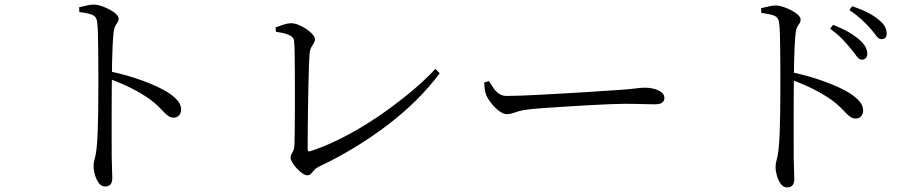

<svg xmlns="http://www.w3.org/2000/svg" viewBox="-20 -778 4040 841"><path d="M326.5 -746.1Q345.5 -750.4 360.9 -754.1Q376.2 -757.8 389.6 -757.8Q405.6 -757.8 424.2 -751.6Q442.8 -745.3 460.3 -736.1Q477.8 -726.8 488.7 -716.4Q499.6 -705.9 499.6 -696.6Q499.6 -686.7 495 -680.3Q490.5 -673.8 485.5 -665.2Q480.5 -656.7 478 -639.8Q475 -613.5 473.3 -578.6Q471.6 -543.6 471 -508.4Q470.4 -473.3 470.2 -444.7Q470 -423.7 469.5 -382.3Q469 -340.9 469.1 -289.4Q469.2 -237.9 469.1 -185.8Q469 -133.6 469.3 -90.4Q469.7 -57.3 470.8 -34.7Q471.9 -12.2 471.9 0.8Q471.9 20.5 464.1 29.7Q456.4 38.8 440.1 38.8Q424.1 38.8 412.9 23.7Q401.7 8.6 395.8 -12.2Q389.9 -32.9 389.9 -49.9Q389.9 -66.4 394.9 -83Q399.9 -99.5 403.1 -128.2Q406.1 -156.2 407.7 -197.4Q409.3 -238.7 410 -284.3Q410.6 -330 410.7 -371.8Q410.8 -413.7 410.8 -442.2Q410.8 -472.6 410.6 -506.3Q410.3 -540.1 410 -572.9Q409.7 -605.6 408.8 -634.1Q407.9 -662.7 405.5 -681Q403.4 -704.7 385.1 -712.6Q366.9 -720.6 327.5 -725.2ZM458.8 -465.9Q533.7 -450.5 603.9 -424.9Q674 -399.3 716.9 -372.3Q739.9 -357.4 756.6 -338.9Q773.4 -320.4 773.4 -297.5Q773.4 -284.1 765.1 -273.4Q756.7 -262.8 740.9 -262.8Q729.1 -262.8 719.5 -268.7Q709.9 -274.7 699.3 -285.7Q688.8 -296.7 674 -311.6Q659.2 -326.5 636.7 -343.2Q601.3 -368.2 557.5 -390.6Q513.7 -412.9 458.8 -432.6Z M1187.2 -658.1Q1204.8 -664.8 1223.3 -670.6Q1241.8 -676.3 1254.8 -676.3Q1269.9 -676.3 1288.1 -668.9Q1306.2 -661.6 1322.7 -650.3Q1339.2 -639.1 1349.4 -626.8Q1359.7 -614.6 1359.7 -605.5Q1359.7 -597.6 1354.6 -589.4Q1349.4 -581.3 1343.7 -571.2Q1338 -561.2 1336 -544.6Q1334.8 -528 1333.3 -489.2Q1331.9 -450.4 1330.8 -399.6Q1329.7 -348.7 1329 -295.7Q1328.4 -242.6 1328 -197.3Q1327.6 -152 1327.6 -124.3Q1327.6 -113 1337.9 -115.4Q1392.3 -132.7 1451.6 -161Q1510.8 -189.2 1570.6 -225.6Q1630.4 -262 1687.3 -303.5Q1744.2 -345.1 1795.4 -388.8Q1846.6 -432.5 1887 -476.2L1906.1 -457.1Q1813.8 -333.9 1676.4 -229.5Q1538.9 -125.1 1378.7 -48.8Q1363.2 -41.6 1355.7 -32.5Q1348.2 -23.5 1341.9 -16.9Q1335.7 -10.2 1325.4 -10.2Q1316.5 -10.2 1304 -19Q1291.4 -27.8 1279.8 -40.5Q1268.1 -53.3 1260.5 -66.1Q1252.9 -78.9 1252.9 -87Q1252.9 -97.6 1261.3 -110.7Q1269.6 -123.9 1269.9 -150.8Q1270.3 -166.3 1270.9 -199.6Q1271.5 -232.9 1271.6 -277Q1271.7 -321.2 1271.7 -368.7Q1271.7 -416.2 1271.5 -461.4Q1271.3 -506.6 1270.7 -542.1Q1270.1 -577.6 1268.3 -596.6Q1268.1 -605.8 1262.3 -613.2Q1256.5 -620.7 1239.7 -627.3Q1222.9 -633.9 1188.2 -639.2Z M2121.2 -423.1Q2131.9 -406.1 2142.4 -391.1Q2152.8 -376.1 2166.6 -366.9Q2180.3 -357.7 2200.6 -357.7Q2223.3 -357.7 2264.2 -359.2Q2305.1 -360.7 2355.8 -363.5Q2406.6 -366.3 2459.4 -369.3Q2512.2 -372.3 2559.7 -375.3Q2607.3 -378.3 2641 -380.8Q2674.6 -383.3 2686.1 -383.5Q2736.1 -386.9 2762 -390.4Q2787.8 -394 2806.6 -394Q2826 -394 2845.5 -388.7Q2864.9 -383.4 2877.5 -373.7Q2890.2 -363.9 2890.2 -349.8Q2890.2 -336.4 2880.9 -328.8Q2871.7 -321.1 2846.2 -321.1Q2819.9 -321.1 2790.6 -322.2Q2761.2 -323.3 2715.3 -323.3Q2696.6 -323.3 2655.6 -321.8Q2614.5 -320.3 2562.4 -317.4Q2510.2 -314.5 2457.9 -311.1Q2405.5 -307.7 2362.1 -304.7Q2318.7 -301.7 2296.5 -298.9Q2268.3 -295.7 2252.2 -290.8Q2236 -285.8 2224.6 -281.9Q2213.3 -278 2198.6 -278Q2185.1 -278 2166.6 -291.7Q2148.2 -305.5 2132.6 -324.9Q2117 -344.2 2110 -361.1Q2104.5 -375.4 2103 -388.7Q2101.4 -402.1 2100.7 -416.5Z M3706.8 -564.6Q3691.4 -584 3670.2 -606.1Q3649.1 -628.1 3616 -652.5L3629.5 -669.2Q3668 -653.9 3696.4 -637.6Q3724.8 -621.3 3743.5 -604.7Q3762.5 -588.5 3770.7 -573Q3779 -557.6 3779 -542Q3779 -530.5 3772.5 -523.5Q3766.1 -516.6 3755 -516.6Q3742.7 -516.6 3732.6 -531.3Q3722.5 -546 3706.8 -564.6ZM3791.5 -654.4Q3774.8 -673 3754.7 -691.8Q3734.6 -710.5 3700.5 -734.2L3713.1 -750.8Q3751.7 -737.7 3780.2 -723.1Q3808.7 -708.6 3826.8 -693.3Q3846.6 -678 3855.3 -662.5Q3863.9 -647 3863.9 -631.3Q3863.9 -618.9 3857.9 -612.6Q3851.8 -606.4 3840.9 -606.4Q3828.9 -606.4 3818.4 -620.9Q3807.9 -635.4 3791.5 -654.4ZM3313.8 -742.1Q3332.8 -746.5 3348.2 -750.2Q3363.5 -753.9 3376.9 -753.9Q3392.9 -753.9 3411.6 -747.6Q3430.2 -741.4 3447.6 -732.1Q3465.1 -722.9 3476 -712.4Q3486.9 -701.9 3486.9 -692.7Q3486.9 -682.8 3482.3 -676.3Q3477.8 -669.8 3472.8 -661.3Q3467.8 -652.7 3465.4 -635.9Q3462.4 -609.6 3460.6 -574.6Q3458.9 -539.6 3458.3 -504.5Q3457.7 -469.3 3457.5 -440.8Q3457.3 -419.8 3456.8 -378.4Q3456.3 -336.9 3456.4 -285.5Q3456.5 -234 3456.4 -181.8Q3456.4 -129.7 3456.6 -86.4Q3457 -53.3 3458.1 -30.8Q3459.2 -8.2 3459.2 4.7Q3459.2 24.5 3451.4 33.6Q3443.7 42.8 3427.4 42.8Q3411.4 42.8 3400.2 27.7Q3389 12.5 3383.1 -8.2Q3377.2 -29 3377.2 -46Q3377.2 -62.4 3382.2 -79Q3387.2 -95.6 3390.4 -124.3Q3393.4 -152.3 3395.1 -193.5Q3396.7 -234.7 3397.3 -280.4Q3397.9 -326 3398 -367.9Q3398.1 -409.7 3398.1 -438.2Q3398.1 -468.6 3397.9 -502.4Q3397.7 -536.2 3397.3 -568.9Q3397 -601.7 3396.1 -630.2Q3395.2 -658.7 3392.8 -677.1Q3390.7 -700.7 3372.5 -708.7Q3354.2 -716.6 3314.8 -721.2ZM3446.1 -462Q3521 -446.6 3591.2 -421Q3661.4 -395.4 3704.2 -368.4Q3727.2 -353.5 3743.9 -335Q3760.7 -316.5 3760.7 -293.5Q3760.7 -280.1 3752.4 -269.5Q3744 -258.8 3728.2 -258.8Q3716.4 -258.8 3706.8 -264.8Q3697.2 -270.7 3686.6 -281.8Q3676.1 -292.8 3661.3 -307.7Q3646.5 -322.5 3624 -339.3Q3588.6 -364.2 3544.8 -386.6Q3501 -409 3446.1 -428.6Z"/></svg>

Font: Noto Serif KR
Style: Regular
Weight: 200
Designer: Ryoko NISHIZUKA 西塚涼子 (kana & ideographs); Frank Grießhammer (Latin, Greek & Cyrillic); Wenlong ZHANG 张文龙 (bopomofo); San
Foundry: Adobe
Version: Version 2.001;hotconv 1.1.0;makeotfexe 2.6.0